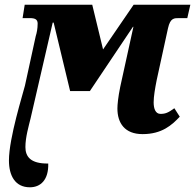

<svg xmlns="http://www.w3.org/2000/svg" viewBox="-20 -556 829 816"><path d="M107 240C152 240 187 209 185 139C109 140 88 109 88 69C88 27 102 -20 110 -53L204 -460H208L278 -169H362L545 -442H547L491 -187C482 -143 479 -111 479 -95C479 -33 510 14 586 14C668 14 710 -24 744 -60L721 -96C695 -77 683 -72 662 -72C641 -72 633 -94 633 -121C633 -146 639 -181 646 -216L694 -436C704 -481 721 -479 743 -479H776L789 -536H548L418 -346L372 -536H85L76 -479H107C128 -479 140 -474 140 -456C140 -434 136 -415 132 -403L86 -192C78 -159 18 30 18 126C18 190 44 240 107 240Z"/></svg>

Font: Noto Serif SemiCondensed Extra
Style: Italic
Weight: 800
Width: 4
Italic angle: -12°
Designer: Monotype Design Team
Foundry: Monotype Imaging Inc.
Version: Version 1.901